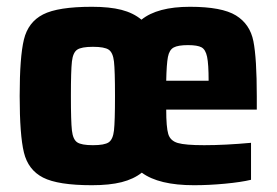

<svg xmlns="http://www.w3.org/2000/svg" viewBox="-20 -538 816 566"><path d="M737 -215H470Q470 -163 476 -143Q482 -123 504 -116.5Q526 -110 582 -110Q643 -110 720 -117V-8Q691 -1 643.5 3.5Q596 8 552 8Q448 8 398 -29Q374 -10 338.5 -1Q303 8 251 8Q151 8 107 -14.5Q63 -37 50.5 -88.5Q38 -140 38 -255Q38 -370 50.5 -421.5Q63 -473 107 -495.5Q151 -518 251 -518Q303 -518 338 -509Q373 -500 397 -480Q444 -518 540 -518Q634 -518 675.5 -492.5Q717 -467 727 -416.5Q737 -366 737 -254ZM470 -300H595Q595 -349 590.5 -370.5Q586 -392 574 -398.5Q562 -405 534 -405Q505 -405 492 -398Q479 -391 475 -370Q471 -349 470 -300ZM319 -255Q319 -330 316 -356.5Q313 -383 300.5 -391.5Q288 -400 254 -400Q220 -400 207.5 -391.5Q195 -383 192 -356.5Q189 -330 189 -255Q189 -180 192 -153.5Q195 -127 207.5 -118.5Q220 -110 254 -110Q288 -110 300.5 -118.5Q313 -127 316 -153.5Q319 -180 319 -255Z"/></svg>

Font: Saira Semi Condensed
Style: Bold
Weight: 700
Width: 4
Designer: Hector Gatti with collaboration of the Omnibus-Type team
Foundry: Omnibus-Type
Version: Version 1.001; ttfautohint (v1.8)